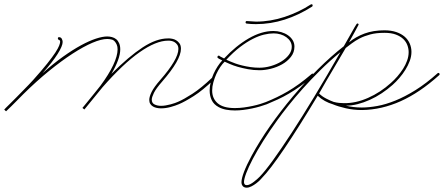

<svg xmlns="http://www.w3.org/2000/svg" viewBox="-183 -506 2063 892"><path d="M-163.4 3.3Q-163.4 2.6 -155.6 -5.2Q-147.8 -13 -135.4 -25.1Q-123 -37.1 -108.1 -52.4Q-93.1 -67.7 -78.1 -83Q-63.2 -98.3 -49.8 -112Q-36.5 -125.7 -28 -135.4Q11.7 -179.7 36.1 -210.3Q60.5 -240.9 73.9 -261.4Q87.2 -281.9 91.8 -293.9Q96.4 -306 96.4 -311.8Q96.4 -319 91.1 -320.6Q85.9 -322.3 85.9 -327.5Q85.9 -333.3 91.1 -333.3Q100.3 -333.3 104.2 -325.5Q108.1 -317.7 108.1 -311.2Q108.1 -292.3 84.6 -255.2Q61.2 -218.1 14.3 -165.4Q64.5 -210.3 109.7 -242.5Q154.9 -274.7 193.4 -295.6Q231.8 -316.4 262.7 -326.5Q293.6 -336.6 315.1 -336.6Q326.2 -336.6 337.2 -333.7Q348.3 -330.7 356.8 -323.9Q365.2 -317.1 370.4 -305.3Q375.7 -293.6 375.7 -276.7Q375.7 -254.6 365.2 -225.9Q354.8 -197.3 334.6 -162.8Q416 -244.1 479.8 -285.8Q543.6 -327.5 597 -327.5Q600.9 -327.5 604.5 -327.5Q608.1 -327.5 611.3 -326.8Q612.6 -326.8 620.1 -325.2Q627.6 -323.6 635.7 -318.7Q643.9 -313.8 650.7 -304.7Q657.6 -295.6 657.6 -279.3Q657.6 -227.2 570.3 -127Q541.7 -94.4 531.9 -74.2Q522.1 -54 522.1 -43Q522.1 -26.7 535.5 -20.5Q548.8 -14.3 565.1 -14.3Q575.5 -14.3 587.2 -16.3Q599 -18.2 609.7 -21.2Q620.4 -24.1 629.6 -27.3Q638.7 -30.6 644.5 -33.2Q670.6 -44.3 710.9 -70.3Q751.3 -96.4 802.7 -145.2Q804.7 -147.1 807.3 -147.1Q812.5 -147.1 812.5 -141.3Q812.5 -139.3 811.2 -136.7Q758.5 -85.9 716.8 -59.6Q675.1 -33.2 648.4 -22.1Q632.2 -15 609.4 -8.8Q586.6 -2.6 565.1 -2.6Q555.3 -2.6 545.6 -4.6Q535.8 -6.5 528 -11.1Q520.2 -15.6 515.3 -23.1Q510.4 -30.6 510.4 -41.7Q510.4 -56.6 521.5 -79.1Q532.6 -101.6 561.8 -134.8Q602.9 -181.6 624.3 -218.1Q645.8 -254.6 645.8 -278.6Q645.8 -291 640.3 -298.5Q634.8 -306 628.3 -309.9Q621.7 -313.8 616.2 -315.1Q610.7 -316.4 610 -316.4Q606.8 -317.1 603.8 -317.1Q600.9 -317.1 597.7 -317.1Q542.3 -317.1 465.5 -263.3Q388.7 -209.6 293 -100.3Q276.7 -81.4 255.2 -54Q233.7 -26.7 209 2.6L199.9 -4.6Q199.9 -4.6 207.7 -14Q215.5 -23.4 227.5 -38.1Q239.6 -52.7 254.2 -71Q268.9 -89.2 283.9 -108.1Q322.9 -160.8 343.1 -203.8Q363.3 -246.7 363.3 -276.7Q363.3 -289.7 359.4 -298.5Q355.5 -307.3 350.9 -312.5Q346.4 -317.7 342.4 -319.7Q338.5 -321.6 338.5 -321.6Q326.8 -324.9 315.1 -324.9Q287.8 -324.9 246.4 -307.3Q205.1 -289.7 154.3 -256.8Q103.5 -224 44.9 -176.4Q-13.7 -128.9 -74.9 -68.4Q-91.8 -51.4 -106.1 -36.8Q-120.4 -22.1 -131.2 -11.7Q-141.9 -1.3 -148.4 4.9Q-154.9 11.1 -154.9 11.1Z M832.7 -8.5Q809.9 -20.8 800.5 -41Q791 -61.2 791 -85.3Q791 -104.2 795.9 -124.3Q800.8 -144.5 809.2 -163.1Q817.7 -181.6 828.1 -197.6Q838.5 -213.5 849.6 -225.3Q839.2 -230.5 834.3 -233.1Q829.4 -235.7 828.1 -237.3Q826.8 -238.9 827.1 -239.6Q827.5 -240.2 827.5 -241.5Q827.5 -247.4 833.3 -247.4Q835.9 -247.4 835.3 -247.7Q834.6 -248 835.3 -247.1Q835.9 -246.1 840.2 -243.5Q844.4 -240.9 858.1 -234.4Q912.8 -293 972.3 -327.5Q1031.9 -362 1087.2 -362Q1106.1 -362 1123.7 -356.8Q1141.3 -351.6 1154.9 -342.1Q1168.6 -332.7 1176.8 -319.3Q1184.9 -306 1184.9 -289.7Q1184.9 -262.4 1168.3 -241.5Q1151.7 -220.7 1127.3 -207Q1102.9 -193.4 1074.9 -186.5Q1046.9 -179.7 1023.4 -179.7Q994.8 -179.7 968.7 -184.6Q942.7 -189.5 921.5 -195.6Q900.4 -201.8 884.8 -208.7Q869.1 -215.5 860.7 -219.4Q850.9 -210.3 840.5 -195Q830.1 -179.7 821.9 -161.8Q813.8 -143.9 808.3 -124Q802.7 -104.2 802.7 -85.3Q802.7 -48.2 828.5 -26Q854.2 -3.9 908.2 -3.9Q929 -3.9 950.5 -6.8Q972 -9.8 991.5 -14Q1011.1 -18.2 1026.7 -23.1Q1042.3 -28 1052.1 -31.9Q1078.1 -42.3 1103.2 -54.4Q1128.3 -66.4 1154 -81.4Q1179.7 -96.4 1207 -116.2Q1234.4 -136.1 1265.6 -162.8Q1268.2 -164.1 1269.5 -164.1Q1271.5 -164.1 1273.4 -162.8Q1275.4 -161.5 1275.4 -158.2Q1275.4 -155.6 1273.4 -153.6Q1241.5 -126.3 1213.5 -106.4Q1185.5 -86.6 1159.5 -71.3Q1133.5 -56 1108.1 -44.3Q1082.7 -32.6 1056 -21.5Q1041.7 -16.3 1024.1 -11.1Q1006.5 -5.9 987.3 -2Q968.1 2 947.9 4.6Q927.7 7.2 908.2 7.2Q887.4 7.2 867.8 3.6Q848.3 0 832.7 -8.5ZM886.1 -220.7Q896.5 -216.1 911.1 -210.9Q925.8 -205.7 943.4 -201.5Q960.9 -197.3 981.1 -194.3Q1001.3 -191.4 1022.1 -191.4Q1048.8 -191.4 1075.5 -199.2Q1102.2 -207 1123.7 -220.1Q1145.2 -233.1 1158.9 -251Q1172.5 -268.9 1172.5 -288.4Q1172.5 -302.1 1165.7 -313.5Q1158.9 -324.9 1147.1 -333.3Q1135.4 -341.8 1120.1 -346.4Q1104.8 -350.9 1088.5 -350.9Q1067.7 -350.9 1043.3 -345.1Q1018.9 -339.2 991.2 -325.2Q963.5 -311.2 932.6 -287.8Q901.7 -264.3 868.5 -228.5ZM962.2 -396.5Q957.7 -397.8 957.7 -402.3Q957.7 -404.3 959 -406.2Q960.3 -408.2 962.9 -408.2Q974 -408.2 984.7 -406.9Q995.4 -405.6 1006.5 -405.6Q1073.6 -405.6 1140 -427.7Q1206.4 -449.9 1260.4 -485Q1263 -486.3 1264.3 -486.3Q1269.5 -486.3 1269.5 -480.5Q1269.5 -477.2 1266.9 -475.3Q1205.7 -436.2 1140 -415Q1074.2 -393.9 1005.9 -393.9Q994.8 -393.9 984 -394.5Q973.3 -395.2 962.2 -396.5Z M1858.1 -165.4Q1859.4 -162.8 1859.4 -161.5Q1859.4 -157.6 1857.4 -156.9Q1766.9 -75.5 1678.4 -35.8Q1589.8 3.9 1499.3 5.2Q1459.6 5.2 1423.8 -2.9Q1388 -11.1 1363.3 -21.5Q1345.1 -26.7 1326.5 -36.8Q1307.9 -46.9 1293 -61.2Q1203.8 87.2 1137.7 184.9Q1071.6 282.6 1031.9 322.9Q1031.2 324.2 1024.4 331.1Q1017.6 337.9 1007.5 345.7Q997.4 353.5 985.4 359.7Q973.3 365.9 962.9 365.9Q951.2 365.9 945 358.7Q938.8 351.6 938.8 340.5Q938.8 323.6 950.8 292Q962.9 260.4 985.7 218.1Q1022.1 150.4 1071.6 79.8Q1121.1 9.1 1177.4 -57.6Q1233.7 -124.3 1294.3 -184.6Q1354.8 -244.8 1414.1 -291Q1434.2 -326.2 1446 -347Q1457.7 -367.8 1464.2 -379.2Q1470.7 -390.6 1473.3 -393.9Q1475.9 -397.1 1477.2 -397.1Q1479.2 -397.1 1481.1 -395.8Q1483.1 -394.5 1483.1 -391.3Q1483.1 -391.9 1482.4 -390.3Q1481.8 -388.7 1477.5 -380.9Q1473.3 -373 1464.2 -356.1Q1455.1 -339.2 1438.2 -309.2Q1470.1 -335.3 1510.7 -350.3Q1551.4 -365.2 1602.9 -365.2Q1634.1 -365.2 1657.9 -357.1Q1681.6 -349 1697.3 -335.3Q1712.9 -321.6 1720.7 -303.4Q1728.5 -285.2 1728.5 -265Q1728.5 -244.1 1720.7 -223Q1712.9 -201.8 1700.5 -182Q1688.2 -162.1 1672.5 -143.9Q1656.9 -125.7 1640.6 -111.3Q1617.2 -90.5 1590.2 -72.6Q1563.2 -54.7 1534.8 -42Q1506.5 -29.3 1478.2 -22.1Q1449.9 -15 1423.8 -15Q1440.8 -11.1 1458.7 -8.8Q1476.6 -6.5 1498 -6.5Q1531.2 -6.5 1570.3 -13.7Q1609.4 -20.8 1653.6 -38.7Q1697.9 -56.6 1747.1 -87.2Q1796.2 -117.8 1849.6 -165.4Q1851.6 -167.3 1853.5 -167.3Q1854.8 -167.3 1855.8 -166.7Q1856.8 -166 1858.1 -165.4ZM1023.4 315.1Q1047.5 290.4 1085.3 238.3Q1123 186.2 1171.9 111.3Q1220.7 36.5 1278 -58.3Q1335.3 -153 1398.4 -263.7Q1348.3 -222.7 1304.4 -179Q1260.4 -135.4 1223.3 -93.8Q1186.2 -52.1 1156.9 -15.3Q1127.6 21.5 1107.4 49.5Q1069.7 101.6 1040.4 148.1Q1011.1 194.7 991.2 232.7Q971.4 270.8 960.9 298.5Q950.5 326.2 950.5 340.5Q950.5 345.7 953.5 349.9Q956.4 354.2 963.5 354.2Q970.7 354.2 979.5 349.6Q988.3 345.1 996.7 338.5Q1005.2 332 1012.4 325.5Q1019.5 319 1023.4 315.1ZM1367.2 -32.6Q1379.6 -29.3 1391.6 -28Q1403.6 -26.7 1414.7 -26.7Q1470.1 -26 1527.3 -51.4Q1584.6 -76.8 1632.8 -120.4Q1648.4 -134.1 1663.1 -151Q1677.7 -168 1689.5 -186.2Q1701.2 -204.4 1708.3 -224.3Q1715.5 -244.1 1715.5 -263.7Q1715.5 -279.9 1709.6 -295.9Q1703.8 -311.8 1690.8 -324.5Q1677.7 -337.2 1656.2 -345.4Q1634.8 -353.5 1602.9 -353.5Q1565.1 -353.5 1537.1 -346Q1509.1 -338.5 1488 -327.5Q1466.8 -316.4 1451.2 -304.4Q1435.5 -292.3 1423.2 -283.2Q1398.4 -240.2 1365.9 -185.9Q1333.3 -131.5 1299.5 -71.6Q1313.2 -57.9 1332.7 -47.9Q1352.2 -37.8 1367.2 -32.6Z"/></svg>

Font: League Script
Style: League Script
Weight: 400
Foundry: Haley Fiege
Version: Version 1.001